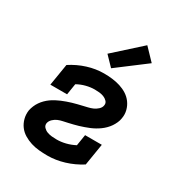

<svg xmlns="http://www.w3.org/2000/svg" viewBox="-183 -901 966 1034"><g transform="rotate(30 300.0 -384.0)"><path d="M262 8Q236 8 210 5.5Q184 3 160 -4.5Q136 -12 114.5 -25Q93 -38 78.5 -57.5Q64 -77 57.5 -102Q51 -127 55 -154Q58 -168 64 -182.5Q70 -197 79 -210Q88 -223 99 -234Q110 -245 122.5 -254Q135 -263 149 -270.5Q163 -278 177.5 -284Q192 -290 206 -295Q220 -300 235 -304.5Q250 -309 264.5 -312.5Q279 -316 293.5 -319.5Q308 -323 323 -326.5Q338 -330 352 -336Q366 -342 378.5 -353.5Q391 -365 393 -379Q396 -394 386 -404.5Q376 -415 363 -420Q350 -425 336 -426.5Q322 -428 307 -428Q281 -428 253.5 -421Q226 -414 201 -400L190 -331H86L108 -466Q154 -496 205 -512Q256 -528 307 -528Q333 -528 358.5 -525Q384 -522 408 -514.5Q432 -507 452.5 -494Q473 -481 487.5 -461.5Q502 -442 508.5 -417.5Q515 -393 510 -366Q508 -352 501.5 -337.5Q495 -323 486.5 -310.5Q478 -298 466.5 -286.5Q455 -275 442.5 -266Q430 -257 416.5 -249.5Q403 -242 388.5 -236Q374 -230 359.5 -225Q345 -220 330.5 -215.5Q316 -211 301 -207.5Q286 -204 271.5 -200.5Q257 -197 242 -194Q227 -191 213 -185Q199 -179 187 -167.5Q175 -156 172 -141Q170 -126 180 -115.5Q190 -105 203.5 -100Q217 -95 232 -93.5Q247 -92 263 -92Q290 -92 318 -99Q346 -106 373 -120L384 -189H488L466 -54Q419 -24 366.5 -8Q314 8 262 8ZM325 -571 269 -629 432 -776 501 -704Z"/></g></svg>

Font: Iosevka HT Extended
Style: Bold Italic
Weight: 700
Width: 7
Italic angle: -9°
Monospace: yes
Designer: Belleve Invis
Foundry: Belleve Invis
Version: Version 32.3.0; ttfautohint (v1.8.4)